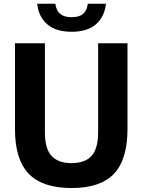

<svg xmlns="http://www.w3.org/2000/svg" viewBox="-20 -964 738 994"><path d="M350.5 9.5Q200.5 9.5 129 -64.2Q57.5 -138 57.5 -296V-740H212.5V-279.5Q212.5 -194 247 -156.8Q281.5 -119.5 350.5 -119.5Q419.5 -119.5 453.8 -156.8Q488 -194 488 -279.5V-740H640V-296Q640 -138 569.8 -64.2Q499.5 9.5 350.5 9.5ZM351 -799.5Q270 -799.5 225 -838Q180 -876.5 172.5 -944.5H266.5Q271.5 -909 291.8 -892Q312 -875 351 -875Q390 -875 410 -892Q430 -909 434.5 -944.5H528.5Q521 -876 476.2 -837.8Q431.5 -799.5 351 -799.5Z"/></svg>

Font: Encode Sans SemiCondensed SemiCondensed
Style: Bold
Weight: 700
Width: 4
Designer: Multiple Designers
Foundry: Impallari Type
Version: Version 3.000; ttfautohint (v1.8.3) -l 8 -r 50 -G 200 -x 14 